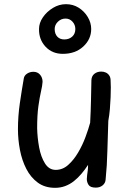

<svg xmlns="http://www.w3.org/2000/svg" viewBox="-20 -888 622 920"><path d="M244 12Q195 12 161 -13Q127 -38 106 -79Q85 -120 75.5 -170Q66 -220 66 -269Q66 -331 75 -393Q84 -455 94 -512Q96 -526 109.5 -535Q123 -544 140 -544Q160 -544 172 -530Q184 -516 184 -496Q183 -478 176.5 -450Q170 -422 164 -379.5Q158 -337 158 -274Q159 -228 167.5 -182Q176 -136 195.5 -105Q215 -74 247 -74Q280 -74 306.5 -97.5Q333 -121 354 -156.5Q375 -192 389.5 -231Q404 -270 412 -300Q415 -357 416 -408Q417 -459 418 -504Q419 -524 432.5 -534.5Q446 -545 465 -545Q478 -545 488 -540Q498 -535 504 -525.5Q510 -516 510 -502Q511 -492 511 -470.5Q511 -449 510 -422Q509 -395 506.5 -365.5Q504 -336 499 -309Q496 -235 494.5 -165Q493 -95 486 -27Q485 -11 472 0Q459 11 439 11Q413 11 404.5 -2Q396 -15 396 -30Q396 -39 397.5 -49Q399 -59 400.5 -71Q402 -83 402 -98Q387 -75 370 -55Q353 -35 334 -20Q315 -5 292.5 3.5Q270 12 244 12ZM281 -630Q230 -630 198 -664.5Q166 -699 167 -749Q167 -778 185.5 -805Q204 -832 233.5 -850Q263 -868 296 -868Q330 -868 357 -851Q384 -834 400.5 -806.5Q417 -779 417 -749Q417 -700 379 -665Q341 -630 281 -630ZM288 -699Q311 -699 326 -712.5Q341 -726 341 -749Q341 -769 327.5 -784Q314 -799 294 -799Q273 -799 257.5 -784Q242 -769 242 -749Q242 -726 254.5 -712.5Q267 -699 288 -699Z"/></svg>

Font: Playpen Sans Deva
Style: Regular
Weight: 400
Designer: Pooja Saxena, Gunjan Panchal, Laura Meseguer, Veronika Burian, José Scaglione
Foundry: TypeTogether
Version: Version 2.000